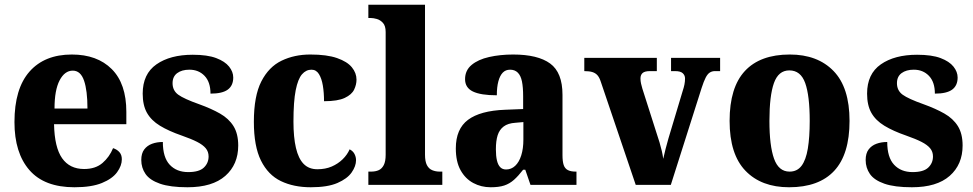

<svg xmlns="http://www.w3.org/2000/svg" viewBox="-20 -780 4106 810"><path d="M294 10Q167 10 104 -62.5Q41 -135 41 -265Q41 -406 104.5 -478Q168 -550 283 -550Q390 -550 451.5 -488.5Q513 -427 513 -308V-256H208Q210 -158 242 -112.5Q274 -67 335 -67Q383 -67 412.5 -92.5Q442 -118 457 -155Q473 -150 483.5 -138.5Q494 -127 494 -108Q494 -81 474 -53.5Q454 -26 410 -8Q366 10 294 10ZM349 -322Q349 -398 334.5 -440Q320 -482 287 -482Q253 -482 231.5 -441Q210 -400 210 -322Z M771 10Q698 10 655 -5Q612 -20 594 -46Q576 -72 576 -105Q576 -133 588.5 -149.5Q601 -166 621.5 -173.5Q642 -181 667 -181Q667 -116 696 -85Q725 -54 774 -54Q820 -54 840 -73Q860 -92 860 -120Q860 -140 848 -154.5Q836 -169 811.5 -181.5Q787 -194 747 -208Q692 -227 655 -249.5Q618 -272 600 -304Q582 -336 582 -385Q582 -468 640 -508.5Q698 -549 793 -549Q855 -549 892 -535Q929 -521 946.5 -499Q964 -477 964 -453Q964 -419 941 -402Q918 -385 868 -385Q868 -434 843 -460Q818 -486 779 -486Q747 -486 727.5 -471.5Q708 -457 708 -429Q708 -398 732 -380.5Q756 -363 821 -340Q871 -322 908 -301Q945 -280 965 -248Q985 -216 985 -166Q985 -86 930.5 -38Q876 10 771 10Z M1291 10Q1219 10 1165 -16Q1111 -42 1081 -102.5Q1051 -163 1051 -266Q1051 -375 1082.5 -436.5Q1114 -498 1168 -524Q1222 -550 1289 -550Q1359 -550 1402 -535Q1445 -520 1464.5 -496Q1484 -472 1484 -444Q1484 -423 1474 -402Q1464 -381 1434.5 -367Q1405 -353 1347 -353Q1347 -389 1342 -419Q1337 -449 1325.5 -467.5Q1314 -486 1294 -486Q1271 -486 1254 -466.5Q1237 -447 1227.5 -399.5Q1218 -352 1218 -267Q1218 -201 1228.5 -156Q1239 -111 1261 -88.5Q1283 -66 1319 -66Q1353 -66 1379.5 -77.5Q1406 -89 1425.5 -108Q1445 -127 1455 -150Q1469 -143 1475.5 -130.5Q1482 -118 1482 -104Q1482 -79 1463.5 -52.5Q1445 -26 1403.5 -8Q1362 10 1291 10Z M1534 0V-56H1545Q1564 -56 1577.5 -62Q1591 -68 1599 -83.5Q1607 -99 1607 -127V-645Q1607 -671 1595.5 -683.5Q1584 -696 1569.5 -700Q1555 -704 1545 -704H1534V-760H1773V-127Q1773 -99 1781 -83.5Q1789 -68 1803.5 -62Q1818 -56 1835 -56H1846V0Z M2050 10Q2010 10 1976.5 -8Q1943 -26 1923 -62Q1903 -98 1903 -154Q1903 -236 1954.5 -274.5Q2006 -313 2111 -317L2187 -320V-374Q2187 -412 2182 -436.5Q2177 -461 2164.5 -473.5Q2152 -486 2132 -486Q2113 -486 2101 -473.5Q2089 -461 2082.5 -437Q2076 -413 2076 -378Q2008 -378 1975 -394Q1942 -410 1942 -446Q1942 -483 1969.5 -506Q1997 -529 2043.5 -539.5Q2090 -550 2145 -550Q2249 -550 2301 -512Q2353 -474 2353 -380V-126Q2353 -99 2358 -84Q2363 -69 2375.5 -62.5Q2388 -56 2409 -56H2412V0H2218L2196 -64H2187Q2167 -38 2148.5 -21.5Q2130 -5 2107.5 2.5Q2085 10 2050 10ZM2115 -65Q2137 -65 2153.5 -80.5Q2170 -96 2179 -124.5Q2188 -153 2188 -191V-265L2154 -262Q2123 -260 2105 -246.5Q2087 -233 2079.5 -209.5Q2072 -186 2072 -150Q2072 -122 2076.5 -103Q2081 -84 2090.5 -74.5Q2100 -65 2115 -65Z M2515 -434Q2509 -453 2500.5 -462.5Q2492 -472 2479 -476Q2466 -480 2445 -480V-536H2751V-480H2722Q2700 -480 2691 -472Q2682 -464 2682 -449Q2682 -438 2684.5 -427Q2687 -416 2690 -406L2750 -218Q2757 -198 2762.5 -179Q2768 -160 2772 -143Q2776 -126 2778 -110Q2782 -129 2788 -152Q2794 -175 2800 -196L2860 -396Q2865 -411 2867.5 -423.5Q2870 -436 2870 -449Q2870 -462 2860.5 -471Q2851 -480 2828 -480H2811V-536H3018V-480H2996Q2984 -480 2974.5 -474Q2965 -468 2957 -452.5Q2949 -437 2940 -409L2810 0H2662Z M3309 10Q3192 10 3125 -59.5Q3058 -129 3058 -270Q3058 -411 3122.5 -480.5Q3187 -550 3312 -550Q3429 -550 3496.5 -480.5Q3564 -411 3564 -270Q3564 -129 3499.5 -59.5Q3435 10 3309 10ZM3311 -56Q3343 -56 3361.5 -80.5Q3380 -105 3388 -153Q3396 -201 3396 -270Q3396 -376 3377 -429.5Q3358 -483 3310 -483Q3264 -483 3245 -429.5Q3226 -376 3226 -270Q3226 -165 3245.5 -110.5Q3265 -56 3311 -56Z M3827 10Q3754 10 3711 -5Q3668 -20 3650 -46Q3632 -72 3632 -105Q3632 -133 3644.5 -149.5Q3657 -166 3677.5 -173.5Q3698 -181 3723 -181Q3723 -116 3752 -85Q3781 -54 3830 -54Q3876 -54 3896 -73Q3916 -92 3916 -120Q3916 -140 3904 -154.5Q3892 -169 3867.5 -181.5Q3843 -194 3803 -208Q3748 -227 3711 -249.5Q3674 -272 3656 -304Q3638 -336 3638 -385Q3638 -468 3696 -508.5Q3754 -549 3849 -549Q3911 -549 3948 -535Q3985 -521 4002.5 -499Q4020 -477 4020 -453Q4020 -419 3997 -402Q3974 -385 3924 -385Q3924 -434 3899 -460Q3874 -486 3835 -486Q3803 -486 3783.5 -471.5Q3764 -457 3764 -429Q3764 -398 3788 -380.5Q3812 -363 3877 -340Q3927 -322 3964 -301Q4001 -280 4021 -248Q4041 -216 4041 -166Q4041 -86 3986.5 -38Q3932 10 3827 10Z"/></svg>

Font: Noto Serif Khmer SemiCondensed ExtraBold
Style: Regular
Weight: 800
Width: 4
Designer: Danh Hong and the Monotype Design Team
Foundry: Monotype Imaging Inc.
Version: Version 2.004